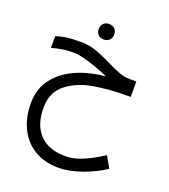

<svg xmlns="http://www.w3.org/2000/svg" viewBox="-145 -902 890 1012"><g transform="rotate(20 300.0 -396.0)"><path d="M47.5 -265.5Q47.5 -346.5 92.5 -404Q137.5 -461.5 211 -493Q284.5 -524.5 371.5 -531.5Q329 -551.5 267.2 -571.5Q205.5 -591.5 172.5 -591.5Q133 -591.5 110.8 -588Q88.5 -584.5 47.5 -574.5V-639.5Q70.5 -648 100.5 -652.8Q130.5 -657.5 185 -657.5Q231 -657.5 270.8 -643.8Q310.5 -630 362.5 -604Q406.5 -582.5 435.2 -572Q464 -561.5 493.5 -561.5H531V-475H515Q410 -475 323.8 -460Q237.5 -445 178 -398.5Q118.5 -352 118.5 -265Q118.5 -167 169.2 -115.2Q220 -63.5 312.5 -63.5Q360.5 -63.5 411 -85.2Q461.5 -107 518.5 -143.5L554.5 -80Q498.5 -43 428.5 -18.2Q358.5 6.5 300 6.5Q224 6.5 166.8 -26.8Q109.5 -60 78.5 -121.8Q47.5 -183.5 47.5 -265.5ZM250 -754Q250 -773.5 261.8 -785.5Q273.5 -797.5 293 -797.5Q312.5 -797.5 324.8 -785.5Q337 -773.5 337 -754Q337 -734.5 324.8 -722.5Q312.5 -710.5 293 -710.5Q273.5 -710.5 261.8 -722.5Q250 -734.5 250 -754Z"/></g></svg>

Font: JuliaMono Light
Style: Regular
Weight: 300
Monospace: yes
Designer: cormullion
Foundry: corm
Version: Version 0.054; ttfautohint (v1.8.4)